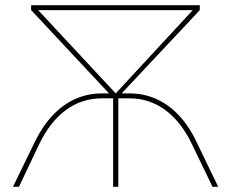

<svg xmlns="http://www.w3.org/2000/svg" viewBox="-20 -720 891 740"><path d="M30 0 114 -173Q144 -234 183 -275.5Q222 -317 270 -338.5Q318 -360 373 -360H479Q534 -360 581.5 -339Q629 -318 668.5 -276.5Q708 -235 737 -174L821 0H799L720 -164Q679 -250 617.5 -295.5Q556 -341 479 -341H436V0H416V-341H373Q295 -341 233.5 -295.5Q172 -250 131 -164L53 0ZM426 -360 723 -681H127ZM402 -358 100 -681V-700H750V-681L447 -358Z"/></svg>

Font: Montserrat Thin
Style: Regular
Weight: 100
Designer: Julieta Ulanovsky
Foundry: Julieta Ulanovsky
Version: Version 9.000